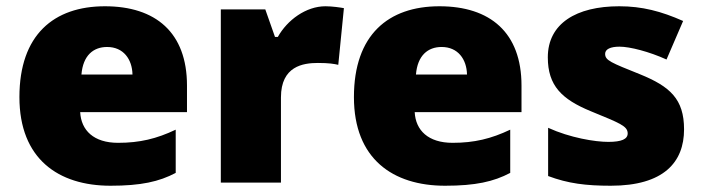

<svg xmlns="http://www.w3.org/2000/svg" viewBox="-20 -583 2245 613"><path d="M315 -563C152 -563 42 -472 42 -273C42 -76 166 10 333 10C430 10 488 -3 541 -31V-169C480 -140 426 -127 357 -127C279 -127 239 -167 236 -225H577V-310C577 -479 477 -563 315 -563ZM322 -433C374 -433 402 -394 403 -345H240C245 -406 278 -433 322 -433Z M1019 -563C957 -563 897 -519 867 -465H858L827 -553H685V0H877V-272C877 -372 948 -382 995 -382C1031 -382 1047 -379 1060 -376L1078 -557C1067 -559 1041 -563 1019 -563Z M1383 -563C1220 -563 1110 -472 1110 -273C1110 -76 1234 10 1401 10C1498 10 1556 -3 1609 -31V-169C1548 -140 1494 -127 1425 -127C1347 -127 1307 -167 1304 -225H1645V-310C1645 -479 1545 -563 1383 -563ZM1390 -433C1442 -433 1470 -394 1471 -345H1308C1313 -406 1346 -433 1390 -433Z M2164 -170C2164 -267 2119 -307 2023 -346C1931 -383 1912 -390 1912 -411C1912 -426 1929 -434 1958 -434C1991 -434 2053 -418 2108 -393L2161 -516C2091 -547 2030 -563 1957 -563C1820 -563 1729 -508 1729 -400C1729 -309 1774 -266 1866 -228C1958 -190 1984 -181 1984 -157C1984 -139 1965 -130 1922 -130C1880 -130 1800 -143 1730 -175V-21C1794 3 1851 10 1930 10C2099 10 2164 -65 2164 -170Z"/></svg>

Font: Noto Sans UI Black
Style: Regular
Weight: 900
Designer: Monotype Design Team
Foundry: Monotype Imaging Inc.
Version: Version 1.901